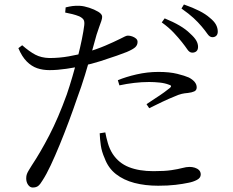

<svg xmlns="http://www.w3.org/2000/svg" viewBox="-20 -796 1040 857"><path d="M838 -561Q826 -561 816.5 -575Q807 -589 792 -608Q777 -627 755.5 -650Q734 -673 702 -696L715 -714Q754 -698 782 -681.5Q810 -665 829 -646Q848 -629 856 -615Q864 -601 864 -587Q864 -574 857 -567.5Q850 -561 838 -561ZM126 41Q114 41 105.5 29Q97 17 97 0Q97 -11 100 -19Q103 -27 108.5 -36Q114 -45 122 -58Q160 -115 200 -192Q240 -269 278 -374Q291 -412 303.5 -455Q316 -498 327 -541Q338 -584 345.5 -621Q353 -658 356 -683Q358 -700 353 -708Q348 -716 334 -723Q319 -729 303 -733Q287 -737 271 -740L273 -763Q289 -767 303.5 -769Q318 -771 337 -770Q355 -769 378 -761.5Q401 -754 418.5 -743.5Q436 -733 436 -721Q436 -713 432 -701.5Q428 -690 422.5 -675Q417 -660 411 -641Q403 -611 389.5 -563.5Q376 -516 359.5 -462Q343 -408 324 -357Q307 -307 287 -253.5Q267 -200 246.5 -150Q226 -100 206.5 -58.5Q187 -17 170 9Q160 26 151 33.5Q142 41 126 41ZM686 33Q628 33 580 20.5Q532 8 497.5 -19Q463 -46 447 -90Q434 -119 430 -147Q426 -175 425 -201L450 -205Q454 -183 461.5 -157Q469 -131 483 -109Q510 -68 555.5 -50Q601 -32 665 -32Q715 -32 745 -36.5Q775 -41 793.5 -46Q812 -51 826 -51Q838 -51 849.5 -47.5Q861 -44 868.5 -36.5Q876 -29 876 -17Q876 -2 859 7Q842 16 820 20Q797 25 763.5 29Q730 33 686 33ZM201 -483Q171 -483 146 -491.5Q121 -500 99.5 -521.5Q78 -543 62 -581L79 -594Q111 -566 137.5 -552Q164 -538 200 -537Q245 -537 287 -544.5Q329 -552 361 -561Q412 -576 450.5 -592.5Q489 -609 517 -623Q529 -629 537 -633Q545 -637 551 -637Q560 -637 570 -633.5Q580 -630 587 -624Q594 -618 594 -609Q594 -595 584 -585.5Q574 -576 546 -564Q534 -559 501.5 -547.5Q469 -536 428 -523Q387 -510 348 -502Q317 -495 276.5 -489Q236 -483 201 -483ZM634 -331Q651 -343 673 -357Q695 -371 713.5 -384.5Q732 -398 739 -404Q750 -414 734 -418Q716 -425 692.5 -427.5Q669 -430 646 -430Q613 -430 579 -426Q545 -422 513 -415L506 -438Q542 -453 590 -464Q638 -475 687 -475Q737 -475 771 -466.5Q805 -458 823 -450Q840 -441 849 -430Q858 -419 858 -406Q858 -393 847 -388Q836 -383 818 -381Q804 -380 791 -377Q778 -374 758 -365Q735 -356 703.5 -341Q672 -326 646 -313ZM928 -630Q916 -630 906 -644.5Q896 -659 880 -678Q864 -697 844 -715.5Q824 -734 790 -758L801 -776Q841 -762 869.5 -747.5Q898 -733 916 -717Q936 -701 944 -686Q952 -671 952 -655Q952 -643 945.5 -636.5Q939 -630 928 -630Z"/></svg>

Font: Noto Serif JP ExtraLight
Style: Regular
Weight: 400
Version: Version 2.003-H1;hotconv 1.1.1;makeotfexe 2.6.0